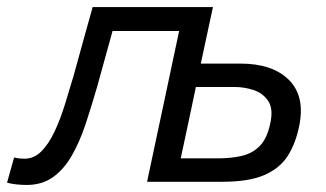

<svg xmlns="http://www.w3.org/2000/svg" viewBox="-61 -516 925 545"><path d="M14.5 9Q1.5 9 -13.8 7.5Q-29 6 -41 2.5L-21 -69Q-13 -67 -4.8 -66.2Q3.5 -65.5 8.5 -65.5Q35.5 -65.5 56.2 -86.2Q77 -107 93.2 -141.2Q109.5 -175.5 122.5 -217Q135.5 -258.5 147.5 -299.5Q161 -349.5 175 -399.2Q189 -449 202 -496H543.5Q534.5 -454.5 526.2 -415.8Q518 -377 509 -335.5H621.5Q713 -335.5 759.5 -288.8Q806 -242 788 -157Q778 -108.5 755.8 -73.5Q733.5 -38.5 689.5 -19.2Q645.5 0 569 0H356.5Q368 -54.5 379 -106Q390 -157.5 403 -218.5L413.5 -268Q423.5 -314.5 431.5 -353Q439.5 -391.5 447.5 -428H258.5Q247.5 -389 236.5 -348.5Q225.5 -308 214.5 -269Q198.5 -213.5 181.8 -163.2Q165 -113 142.8 -74.2Q120.5 -35.5 89.5 -13.2Q58.5 9 14.5 9ZM452 -66.5H558Q595 -66.5 625.2 -73.5Q655.5 -80.5 676.2 -101.5Q697 -122.5 706 -165Q715.5 -207 700.2 -229.5Q685 -252 658.5 -260.5Q632 -269 606.5 -269H495Q483.5 -214 473.5 -167Q463.5 -120 452 -66.5Z"/></svg>

Font: Commissioner
Style: Italic
Weight: 400
Italic angle: -12°
Designer: Kostas Bartsokas
Foundry: Kostas Bartsokas
Version: Version 1.000; ttfautohint (v1.8.3)